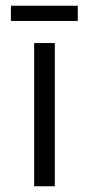

<svg xmlns="http://www.w3.org/2000/svg" viewBox="-20 -649 310 669"><path d="M99 0V-499H171V0ZM18 -576V-629H251V-576Z"/></svg>

Font: Maven Pro
Style: Regular
Weight: 400
Designer: Joe Prince
Foundry: Joe Prince
Version: Version 2.103